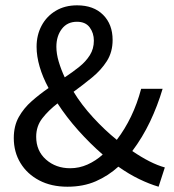

<svg xmlns="http://www.w3.org/2000/svg" viewBox="-20 -688 653 720"><path d="M232.9 12.2Q172.4 12.2 127.2 -11.5Q82 -35.2 56.9 -76.4Q31.7 -117.7 31.7 -170.4Q31.7 -215.8 50.5 -249.3Q69.3 -282.7 99.1 -308.8Q128.9 -335 162.1 -357.9Q140.1 -398.4 128.7 -437.7Q117.2 -477.1 117.2 -512.7Q117.2 -556.6 136 -591.8Q154.8 -627 189 -647.5Q223.1 -668 269 -668Q331.1 -668 366.7 -632.3Q402.3 -596.7 402.3 -538.1Q402.3 -492.7 380.6 -458.7Q358.9 -424.8 325.4 -397.5Q292 -370.1 255.9 -343.8Q285.6 -294.9 329.1 -247.6Q372.6 -200.2 418 -163.6Q448.2 -203.1 471.4 -251.2Q494.6 -299.3 509.3 -355H589.8Q570.8 -291 542.7 -231.9Q514.6 -172.9 476.1 -121.6Q509.8 -98.6 540.5 -83Q571.3 -67.4 598.1 -60.1L574.7 12.2Q540 2 502 -16.4Q463.9 -34.7 423.8 -63Q386.2 -28.8 339.4 -8.3Q292.5 12.2 232.9 12.2ZM243.2 -57.1Q276.9 -57.1 308.1 -71Q339.4 -85 365.2 -108.4Q317.9 -149.4 273.4 -199.2Q229 -249 195.8 -300.3Q161.6 -273.9 138.7 -244.4Q115.7 -214.8 115.7 -175.3Q115.7 -122.1 152.6 -89.6Q189.5 -57.1 243.2 -57.1ZM222.7 -397.9Q252.4 -417.5 277.1 -437.3Q301.8 -457 316.9 -481Q332 -504.9 332 -535.6Q332 -564 316.4 -585.2Q300.8 -606.4 268.6 -606.4Q232.4 -606.4 211.9 -579.6Q191.4 -552.7 191.4 -512.7Q191.4 -486.3 200.2 -456.8Q209 -427.2 222.7 -397.9Z"/></svg>

Font: Varta Light Medium
Style: Regular
Weight: 500
Version: Version 1.004